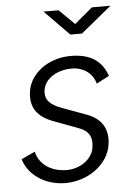

<svg xmlns="http://www.w3.org/2000/svg" viewBox="-54 -784 606 837"><g transform="rotate(-5 249.5 -365.5)"><path d="M199 11C299 11 388 -55 400 -139C411 -208 380 -257 311 -280L213 -316C167 -333 136 -354 143 -401C151 -452 206 -484 269 -484C318 -484 360 -456 372 -409L428 -438C405 -503 358 -539 269 -539C170 -539 90 -478 79 -400C67 -316 117 -280 181 -258L280 -221C318 -207 337 -180 329 -133C322 -83 268 -45 210 -45C141 -45 89 -81 77 -137L17 -109C37 -41 108 11 199 11ZM301 -676 234 -742H168L276 -632H327L461 -742H380Z"/></g></svg>

Font: Cheyenne Sans Light
Style: Italic
Weight: 300
Italic angle: -8.13011°
Designer: The Public Sans project authors (U.S. Web Design System), Libre Franklin designed by Pablo Impallari and Rodrigo Fuenzal
Foundry: The Cheyenne Sans Project Authors
Version: Version 2.007